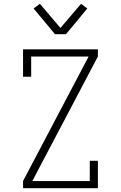

<svg xmlns="http://www.w3.org/2000/svg" viewBox="-20 -996 640 1016"><path d="M102 0V-38L449 -697H145V-590H102V-735H498V-697L151 -38H455V-145H498V0ZM271 -815 158 -951 191 -976 300 -848 409 -976 442 -951 329 -815Z"/></svg>

Font: Iosevka Etoile Extralight
Style: Regular
Weight: 200
Designer: Belleve Invis
Foundry: Belleve Invis
Version: Version 22.1.2; ttfautohint (v1.8.4)